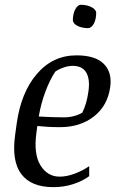

<svg xmlns="http://www.w3.org/2000/svg" viewBox="-20 -772 498 803"><path d="M440.9 -407.7Q430.2 -330.1 373 -285.2Q315.9 -240.2 231.4 -240.2Q201.7 -240.2 176.8 -241.7Q151.9 -243.2 136.2 -245.1L132.3 -216.3Q120.1 -127.4 149.4 -80.3Q178.7 -33.2 229.5 -33.2Q259.3 -33.2 293.5 -46.1Q327.6 -59.1 353 -77.1V-35.2Q326.2 -15.1 286.9 -2.2Q247.6 10.7 203.1 10.7Q110.4 10.7 69.1 -43.9Q27.8 -98.6 43.5 -209.5L49.8 -254.9Q67.9 -385.7 134.5 -463.1Q201.2 -540.5 299.8 -540.5Q378.4 -540.5 414.1 -504.9Q449.7 -469.2 440.9 -407.7ZM211.4 -472.7Q189 -439.5 170.2 -389.6Q151.4 -339.8 142.1 -284.7Q169.4 -283.2 196 -282.2Q222.7 -281.2 248 -281.2Q269 -281.2 288.8 -286.4Q308.6 -291.5 324.2 -300.8Q334 -320.8 340.1 -342Q346.2 -363.3 350.1 -391.6Q356.9 -440.9 340.6 -468.8Q324.2 -496.6 284.2 -496.6Q266.6 -496.6 247.6 -490.2Q228.5 -483.9 211.4 -472.7ZM284.7 -688.5Q284.7 -701.2 287.4 -712.6Q290 -724.1 294.7 -732.9Q299.3 -741.7 305.4 -746.8Q311.5 -752 318.8 -752Q331.5 -752 343 -749.3Q354.5 -746.6 363.3 -741.9Q372.1 -737.3 377.2 -731Q382.3 -724.6 382.3 -717.8Q382.3 -704.6 379.6 -692.9Q377 -681.2 372.3 -672.6Q367.7 -664.1 361.3 -659.2Q355 -654.3 348.1 -654.3Q335 -654.3 323.2 -657Q311.5 -659.7 303 -664.3Q294.4 -668.9 289.6 -675Q284.7 -681.2 284.7 -688.5Z"/></svg>

Font: Noticia Text
Style: Italic
Weight: 400
Italic angle: -8°
Designer: JM Sole
Foundry: JM Sole
Version: Version 1.003